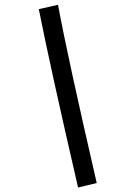

<svg xmlns="http://www.w3.org/2000/svg" viewBox="-20 -728 558 819"><path d="M392.6 52.7 313 71.8Q194.8 -440.4 145.5 -689L227.5 -707.5Q266.6 -493.7 392.6 52.7Z"/></svg>

Font: Fantasque Sans Mono
Style: Italic
Weight: 400
Italic angle: -11°
Monospace: yes
Designer: Jany Belluz
Version: Version 1.8.0 ; ttfautohint (v1.8.2)